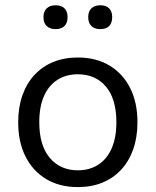

<svg xmlns="http://www.w3.org/2000/svg" viewBox="-20 -719 606 747"><path d="M282.8 8.9Q212.1 8.9 160.1 -22.1Q108.1 -53.1 79.4 -109.8Q50.8 -166.5 50.8 -243.4Q50.8 -301.3 67 -347.6Q83.2 -393.8 113.8 -427.1Q144.4 -460.3 187.2 -477.8Q230 -495.3 282.8 -495.3Q353.5 -495.3 405.5 -464.3Q457.6 -433.3 486.2 -376.8Q514.8 -320.3 514.8 -243.4Q514.8 -185.5 498.6 -139Q482.4 -92.5 451.8 -59.3Q421.2 -26.1 378.6 -8.6Q336.1 8.9 282.8 8.9ZM282.8 -56.4Q328.3 -56.4 362.1 -78.1Q396 -99.8 414.4 -141.7Q432.8 -183.5 432.8 -243.4Q432.8 -334 392.2 -382Q351.5 -430 282.8 -430Q237.3 -430 203.5 -408.5Q169.7 -387 151.2 -345.4Q132.8 -303.8 132.8 -243.4Q132.8 -153.3 173.7 -104.8Q214.6 -56.4 282.8 -56.4ZM370.4 -605.7Q347.8 -605.7 335.5 -617.7Q323.2 -629.8 323.2 -652.3Q323.2 -674.5 335.5 -686.5Q347.8 -698.5 370.4 -698.5Q392.5 -698.5 404.5 -686.5Q416.5 -674.5 416.5 -652.3Q416.5 -629.8 404.8 -617.7Q393 -605.7 370.4 -605.7ZM196.2 -605.7Q174.1 -605.7 161.6 -617.7Q149.1 -629.8 149.1 -652.3Q149.1 -674.5 161.6 -686.5Q174.1 -698.5 196.2 -698.5Q218.8 -698.5 230.8 -686.5Q242.9 -674.5 242.9 -652.3Q242.9 -629.8 230.8 -617.7Q218.8 -605.7 196.2 -605.7Z"/></svg>

Font: Nunito ExtraLight
Style: Regular
Weight: 200
Designer: Vernon Adams
Foundry: Vernon Adams
Version: Version 3.602